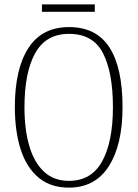

<svg xmlns="http://www.w3.org/2000/svg" viewBox="-20 -849 630 879"><path d="M295 10Q212 10 157 -35.5Q102 -81 75 -164Q48 -247 48 -359Q48 -533 110 -629Q172 -725 296 -725Q421 -725 481 -632Q541 -539 541 -358Q541 -187 478.5 -88.5Q416 10 295 10ZM295 -21Q399 -21 448 -111Q497 -201 497 -358Q497 -517 451.5 -605.5Q406 -694 296 -694Q190 -694 141 -605.5Q92 -517 92 -358Q92 -255 114.5 -179.5Q137 -104 182 -62.5Q227 -21 295 -21ZM172 -795V-829H414V-795Z"/></svg>

Font: Noto Serif Tamil Condensed ExtraLight
Style: Regular
Weight: 200
Width: 3
Designer: Indian Type Foundry, Tom Grace, and the Monotype Design Team
Foundry: Monotype Imaging Inc.
Version: Version 2.004; ttfautohint (v1.8.4.7-5d5b)